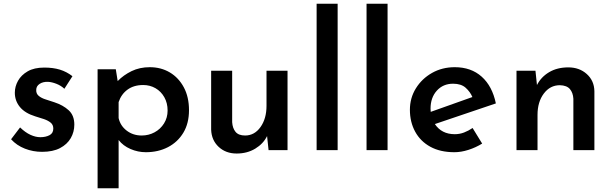

<svg xmlns="http://www.w3.org/2000/svg" viewBox="-20 -800 3264 1023"><path d="M204 9Q156 9 112.5 -8Q69 -25 39 -58L87 -121Q115 -94 142.5 -81.5Q170 -69 195 -69Q223 -69 243.5 -79.5Q264 -90 264 -115Q264 -135 250 -146.5Q236 -158 214 -165.5Q192 -173 168 -180Q113 -197 86 -230Q59 -263 59 -306Q59 -339 76 -369.5Q93 -400 127.5 -420Q162 -440 216 -440Q263 -440 299 -429Q335 -418 366 -394L323 -327Q305 -344 280.5 -353.5Q256 -363 236 -364Q209 -365 191 -353Q173 -341 173 -321Q172 -301 186.5 -289Q201 -277 224 -270Q247 -263 270 -255Q316 -240 346 -212.5Q376 -185 376 -136Q376 -97 357 -64Q338 -31 300 -11Q262 9 204 9Z M757 11Q715 11 675.5 -6Q636 -23 612 -54V203H500V-431H597L607 -368Q638 -400 681 -421Q724 -442 778 -442Q838 -442 885 -414Q932 -386 959.5 -334.5Q987 -283 987 -213Q987 -143 957 -93Q927 -43 875 -16Q823 11 757 11ZM735 -78Q772 -78 803.5 -95Q835 -112 854 -142.5Q873 -173 873 -211Q873 -251 855.5 -282Q838 -313 808.5 -330Q779 -347 743 -347Q693 -347 659.5 -322.5Q626 -298 612 -256V-171Q621 -130 655 -104Q689 -78 735 -78Z M1241 18Q1183 18 1145 -17.5Q1107 -53 1105 -109V-423H1217V-149Q1219 -117 1235 -97.5Q1251 -78 1286 -78Q1336 -78 1368 -123Q1400 -168 1400 -236V-423H1512V0H1411L1403 -75Q1383 -34 1340 -8Q1297 18 1241 18Z M1667 -780H1779V0H1667Z M1933 -780H2045V0H1933Z M2401 11Q2326 11 2273 -18Q2220 -47 2192 -98.5Q2164 -150 2164 -215Q2164 -278 2196 -329.5Q2228 -381 2282 -411.5Q2336 -442 2403 -442Q2490 -442 2546.5 -391.5Q2603 -341 2622 -249L2297 -139Q2333 -85 2403 -85Q2429 -85 2452.5 -94Q2476 -103 2498 -118L2549 -35Q2515 -14 2476 -1.5Q2437 11 2401 11ZM2274 -221Q2274 -213 2275 -204L2497 -283Q2485 -311 2461 -332.5Q2437 -354 2394 -354Q2341 -354 2307.5 -317Q2274 -280 2274 -221Z M2833 -423 2841 -347Q2863 -390 2906 -415.5Q2949 -441 3008 -441Q3067 -441 3106.5 -405.5Q3146 -370 3147 -314V0H3035V-274Q3033 -306 3016.5 -325.5Q3000 -345 2963 -346Q2911 -346 2877.5 -301.5Q2844 -257 2844 -188V0H2732V-423Z"/></svg>

Font: Synthetic SemiBold
Style: Regular
Weight: 600
Designer: Santiago Orozco
Foundry: Typemade
Version: Version 2.000; ttfautohint (v1.8.4.7-5d5b)